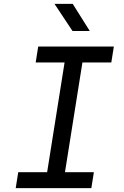

<svg xmlns="http://www.w3.org/2000/svg" viewBox="-20 -970 640 990"><path d="M61 0 74 -82H223L313 -648H164L177 -730H567L554 -648H405L315 -82H464L451 0ZM354 -810 261 -950H355L443 -810Z"/></svg>

Font: NKDuy Mono
Style: Italic
Weight: 400
Italic angle: -9°
Monospace: yes
Designer: NKDuy
Foundry: NKDuy
Version: Version 2.251; ttfautohint (v1.8.4.7-5d5b)